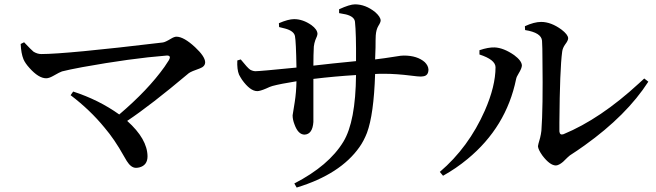

<svg xmlns="http://www.w3.org/2000/svg" viewBox="-20 -802 2990 875"><path d="M74.2 -601.6 89.8 -609.4Q124 -573.2 132.8 -566.4Q150.4 -555.7 168 -555.7Q281.2 -555.7 721.7 -608.4Q732.4 -609.4 759.8 -626Q774.4 -634.8 784.2 -634.8Q817.4 -634.8 869.1 -586.9Q914.1 -544.9 915 -518.6Q915 -499 890.6 -490.2Q851.6 -476.6 840.8 -468.8Q837.9 -466.8 835.9 -464.8Q668.9 -324.2 559.6 -251Q651.4 -168.9 652.3 -89.8Q652.3 -48.8 615.2 -39.1Q607.4 -37.1 599.6 -37.1Q577.1 -37.1 557.6 -68.4Q553.7 -75.2 543.9 -91.8Q502 -167 456.1 -220.7Q390.6 -300.8 301.8 -368.2L313.5 -384.8Q430.7 -346.7 523.4 -280.3Q654.3 -391.6 729.5 -497.1Q741.2 -514.6 750 -528.3Q760.7 -547.9 743.2 -548.8Q740.2 -548.8 739.3 -548.8Q577.1 -536.1 355.5 -496.1Q293 -484.4 262.7 -476.6Q254.9 -474.6 220.7 -455.1Q203.1 -445.3 190.4 -445.3Q156.2 -445.3 114.3 -492.2Q94.7 -513.7 86.9 -532.2Q76.2 -558.6 74.2 -601.6Z M1525.4 -742.2V-759.8Q1574.2 -782.2 1597.7 -782.2Q1645.5 -782.2 1689.5 -747.1Q1713.9 -725.6 1714.8 -709Q1714.8 -700.2 1704.1 -683.6Q1694.3 -667 1692.4 -640.6Q1691.4 -623 1691.4 -585.9Q1689.5 -548.8 1689.5 -531.2Q1718.8 -534.2 1805.7 -547.9Q1814.5 -548.8 1820.3 -548.8Q1881.8 -548.8 1916 -518.6Q1931.6 -502.9 1932.6 -485.4Q1932.6 -457 1908.2 -454.1Q1903.3 -453.1 1897.5 -453.1Q1885.7 -453.1 1855.5 -457Q1786.1 -465.8 1730.5 -465.8Q1703.1 -465.8 1689.5 -464.8Q1683.6 -280.3 1652.3 -196.3Q1637.7 -159.2 1618.2 -131.8Q1531.2 -7.8 1332 52.7L1321.3 34.2Q1478.5 -46.9 1544.9 -156.2Q1600.6 -248 1602.5 -460Q1504.9 -454.1 1408.2 -442.4Q1408.2 -437.5 1408.2 -246.1Q1404.3 -190.4 1368.2 -188.5Q1338.9 -188.5 1322.3 -234.4Q1313.5 -256.8 1313.5 -276.4Q1313.5 -279.3 1323.2 -336.9Q1330.1 -380.9 1331.1 -431.6Q1257.8 -419.9 1221.7 -410.2Q1210.9 -407.2 1192.4 -398.4Q1165 -386.7 1152.3 -386.7Q1120.1 -386.7 1083 -438.5Q1074.2 -452.1 1069.3 -461.9Q1059.6 -485.4 1061.5 -526.4L1077.1 -531.2Q1108.4 -492.2 1120.1 -484.4Q1132.8 -477.5 1144.5 -477.5Q1164.1 -477.5 1331.1 -494.1Q1329.1 -613.3 1324.2 -637.7Q1319.3 -661.1 1279.3 -671.9Q1268.6 -674.8 1252 -678.7L1251 -696.3Q1293.9 -714.8 1320.3 -714.8Q1360.4 -714.8 1399.4 -687.5Q1425.8 -668 1426.8 -648.4Q1426.8 -639.6 1417 -619.1Q1412.1 -605.5 1410.2 -589.8Q1408.2 -553.7 1408.2 -502.9Q1434.6 -505.9 1496.1 -512.7Q1570.3 -520.5 1602.5 -523.4Q1603.5 -648.4 1597.7 -703.1Q1594.7 -726.6 1556.6 -736.3Q1543.9 -739.3 1525.4 -742.2Z M2373 -665 2372.1 -682.6Q2414.1 -702.1 2446.3 -702.1Q2491.2 -702.1 2539.1 -667Q2568.4 -644.5 2569.3 -627.9Q2569.3 -617.2 2555.7 -599.6Q2543.9 -583 2542 -566.4Q2531.2 -487.3 2529.3 -243.2Q2529.3 -218.8 2529.3 -203.1Q2531.2 -184.6 2547.9 -190.4Q2715.8 -259.8 2891.6 -421.9Q2904.3 -433.6 2916 -444.3L2934.6 -429.7Q2835.9 -276.4 2644.5 -139.6Q2610.4 -115.2 2577.1 -93.8Q2571.3 -89.8 2545.9 -64.5Q2527.3 -48.8 2513.7 -47.9Q2486.3 -47.9 2452.1 -92.8Q2432.6 -120.1 2431.6 -135.7Q2431.6 -140.6 2441.4 -173.8Q2445.3 -189.5 2447.3 -206.1Q2455.1 -309.6 2452.1 -532.2Q2452.1 -585.9 2450.2 -616.2Q2447.3 -653.3 2373 -665ZM2238.3 -496.1Q2237.3 -530.3 2165 -553.7V-573.2Q2205.1 -586.9 2234.4 -585.9Q2275.4 -584 2323.2 -550.8Q2357.4 -525.4 2358.4 -503.9Q2358.4 -491.2 2342.8 -465.8Q2334 -452.1 2332 -441.4Q2287.1 -222.7 2110.4 -77.1Q2058.6 -34.2 1999 -1L1984.4 -18.6Q2115.2 -129.9 2189.5 -297.9Q2238.3 -409.2 2238.3 -496.1Z"/></svg>

Font: GenYoMin JP SemiBold
Style: Regular
Weight: 600
Version: Version 1.001;PS 1;hotconv 16.6.51;makeotf.lib2.5.65220 DEVE